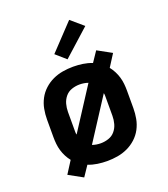

<svg xmlns="http://www.w3.org/2000/svg" viewBox="-147 -874 895 1025"><g transform="rotate(-20 300.0 -361.0)"><path d="M154 48 74 4 118 -65Q106 -80 97 -97.5Q88 -115 82.5 -133.5Q77 -152 75 -171.5Q73 -191 73 -210V-310Q73 -340 78.5 -369.5Q84 -399 98 -425.5Q112 -452 134.5 -472.5Q157 -493 184 -505.5Q211 -518 240.5 -523Q270 -528 300 -528Q327 -528 354.5 -524Q382 -520 407 -510L446 -568L526 -524L482 -455Q494 -440 503 -422.5Q512 -405 517.5 -386.5Q523 -368 525 -348.5Q527 -329 527 -310V-210Q527 -180 521.5 -150.5Q516 -121 502 -94.5Q488 -68 465.5 -47.5Q443 -27 416 -14.5Q389 -2 359.5 3Q330 8 300 8Q273 8 245.5 4Q218 0 193 -10ZM194 -181 348 -419Q337 -423 324.5 -425Q312 -427 300 -427Q277 -427 255 -419.5Q233 -412 218.5 -394.5Q204 -377 198 -355Q192 -333 192 -310V-210Q192 -203 192 -195.5Q192 -188 194 -181ZM300 -93Q323 -93 345 -100.5Q367 -108 381.5 -125.5Q396 -143 402 -165Q408 -187 408 -210V-310Q408 -317 408 -324.5Q408 -332 406 -339L252 -101Q263 -97 275.5 -95Q288 -93 300 -93ZM286 -575 229 -625 366 -770 436 -710Z"/></g></svg>

Font: Iosevka Aile
Style: Bold
Weight: 700
Designer: Belleve Invis
Foundry: Belleve Invis
Version: Version 28.0.1; ttfautohint (v1.8.4)